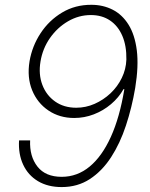

<svg xmlns="http://www.w3.org/2000/svg" viewBox="-20 -757 615 787"><path d="M232.9 9.8Q176.3 9.8 135.7 -14.4Q95.2 -38.6 75 -82Q54.7 -125.5 58.1 -181.6H103.5Q100.6 -116.2 133.5 -74.2Q166.5 -32.2 232.9 -32.2Q296.4 -32.2 347.2 -74Q397.9 -115.7 434.3 -195.8Q470.7 -275.9 489.7 -391.6H486.3Q466.8 -356.9 435.1 -330.1Q403.3 -303.2 364.5 -288.3Q325.7 -273.4 284.2 -273.4Q224.1 -273.4 178.7 -304Q133.3 -334.5 111.8 -387Q90.3 -439.5 101.1 -505.9Q111.8 -568.4 146.5 -621.1Q181.2 -673.8 234.9 -705.8Q288.6 -737.8 355 -737.3Q402.3 -737.3 441.7 -717.3Q481 -697.3 506.8 -656Q532.7 -614.7 540.8 -550.5Q548.8 -486.3 534.2 -396.5Q520.5 -315.9 496.3 -242.7Q472.2 -169.4 435.3 -112.5Q398.4 -55.7 348.1 -22.9Q297.9 9.8 232.9 9.8ZM292.5 -315.4Q331.5 -315.4 367.7 -331.3Q403.8 -347.2 432.9 -374.5Q461.9 -401.9 479.2 -437.5Q496.6 -473.1 498 -512.7Q499 -569.3 481.4 -610.1Q463.9 -650.9 430.9 -673.1Q397.9 -695.3 352.5 -695.3Q302.7 -695.3 258.8 -669.7Q214.8 -644 184.8 -601.1Q154.8 -558.1 146 -504.9Q137.2 -452.1 153.6 -409.2Q169.9 -366.2 206.1 -340.8Q242.2 -315.4 292.5 -315.4Z"/></svg>

Font: Inter 17pt ExtraLight
Style: Italic
Weight: 250
Italic angle: -9.3988°
Version: Version 4.001;git-66647c0bb